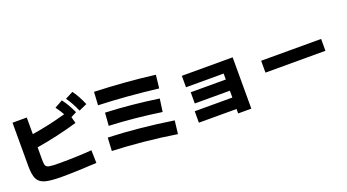

<svg xmlns="http://www.w3.org/2000/svg" viewBox="-59 -1458 3868 2139"><g transform="rotate(-20 1875.0 -388.5)"><path d="M86.9 -210V-722.7H255.9V-525.4Q373 -544.9 463.6 -564.9Q554.2 -585 659.7 -614.7Q633.3 -662.6 593.8 -715.8L688.5 -768.6Q718.8 -728 743.4 -685.5Q768.1 -643.1 792 -590.8L724.6 -556.6L745.1 -480.5Q508.8 -411.1 255.9 -369.1V-206.1Q255.9 -164.6 267.1 -147.7Q278.3 -130.9 313.2 -125.5Q348.1 -120.1 434.6 -120.1Q527.3 -120.1 628.4 -123.8Q729.5 -127.4 807.6 -133.8L811.5 17.6Q722.2 23.4 600.8 27.8Q479.5 32.2 397.5 32.2Q263.7 32.2 199.5 13.4Q135.3 -5.4 111.1 -55.7Q86.9 -106 86.9 -210ZM738.3 -769.5 831.1 -817.4Q860.4 -777.8 883.3 -735.4Q906.2 -692.9 930.7 -636.7L835 -593.8Q812.5 -645 789.8 -686.5Q767.1 -728 738.3 -769.5Z M1018.6 -47.9 1027.3 -204.1Q1202.6 -198.2 1403.1 -178.5Q1603.5 -158.7 1793.9 -128.9L1775.4 27.3Q1590.8 -2.4 1390.1 -22.2Q1189.5 -42 1018.6 -47.9ZM1082 -323.2 1093.8 -475.6Q1395 -462.9 1720.7 -415L1699.2 -262.7Q1380.4 -310.1 1082 -323.2ZM1048.8 -579.1 1057.6 -735.4Q1427.2 -722.2 1770.5 -678.7L1752.9 -522.5Q1374.5 -567.9 1048.8 -579.1Z M2484.4 -12.7H2038.1V-148.4H2484.4V-229.5H2068.4V-362.3H2484.4V-432.6H2038.1V-568.4H2640.6V40H2484.4Z M2925.8 -423.8H3636.7V-283.2H2925.8Z"/></g></svg>

Font: Pretendard JP Black
Style: Regular
Weight: 900
Designer: Base glyphs from Inter by Rasmus Andersson; Hangeul glyphs from Noto Sans CJK(Source Han Sans) by Jang Soo-young and Kan
Foundry: Kil Hyung-jin
Version: Version 1.309